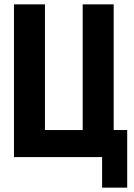

<svg xmlns="http://www.w3.org/2000/svg" viewBox="-20 -720 613 880"><path d="M501 -700V-124H563V140H448V0H44V-700H186V-124H359V-700Z"/></svg>

Font: Tektur SemiCondensed SemiBold
Style: Regular
Weight: 600
Width: 4
Designer: Adam Jagosz
Foundry: Adam Jagosz
Version: Version 1.005;gftools[0.9.30]